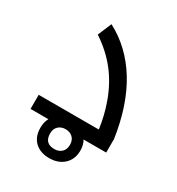

<svg xmlns="http://www.w3.org/2000/svg" viewBox="-170 -653 848 921"><g transform="rotate(30 254.5 -193.0)"><path d="M45 -78H378Q368 -151 345 -215Q317 -295 268.5 -358Q220 -421 146 -470L178 -546Q293 -486 365.5 -368Q438 -250 464 -76V0H45ZM240 160Q190 160 160.5 132Q131 104 131 55Q131 6 161 -22Q191 -50 240 -50Q290 -50 321 -21.5Q352 7 352 54Q352 102 321 131Q290 160 240 160ZM240 110Q264 110 279.5 95.5Q295 81 295 55Q295 29 279.5 14.5Q264 0 240 0Q216 0 200.5 14.5Q185 29 185 55Q185 110 240 110Z"/></g></svg>

Font: Noto Kufi Arabic
Style: Regular
Weight: 400
Designer: Monotype Design Team, David Williams, Khaled Hosny
Foundry: Google LLC
Version: Version 2.109; ttfautohint (v1.8.4.7-5d5b)